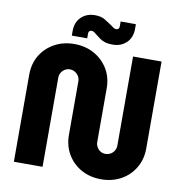

<svg xmlns="http://www.w3.org/2000/svg" viewBox="-95 -980 1021 1081"><g transform="rotate(10 415.0 -440.0)"><path d="M554 12Q491 12 441 -15.5Q391 -43 362 -92Q333 -141 333 -203V-509Q333 -525 325 -538Q317 -551 304 -559Q291 -567 275 -567Q259 -567 246 -559Q233 -551 225.5 -538Q218 -525 218 -509V0H54V-497Q54 -560 82.5 -608Q111 -656 161.5 -684Q212 -712 275 -712Q339 -712 389 -684Q439 -656 468 -608Q497 -560 497 -497V-191Q497 -175 505 -161.5Q513 -148 525.5 -140.5Q538 -133 553 -133Q569 -133 582.5 -140.5Q596 -148 604 -161.5Q612 -175 612 -191V-700H775V-203Q775 -141 746 -92Q717 -43 667 -15.5Q617 12 554 12ZM487 -746Q461 -746 443 -751.5Q425 -757 412.5 -766.5Q400 -776 388 -785Q380 -792 372.5 -797Q365 -802 357 -802Q350 -802 345 -797.5Q340 -793 340 -784V-756H252V-783Q252 -833 283 -862.5Q314 -892 361 -892Q396 -892 418 -878.5Q440 -865 458 -853Q466 -847 474.5 -841Q483 -835 491 -835Q498 -835 503.5 -839.5Q509 -844 509 -854V-882H596V-855Q596 -805 565 -775.5Q534 -746 487 -746Z"/></g></svg>

Font: MuseoModerno Thin
Style: Bold
Weight: 700
Version: Version 1.003